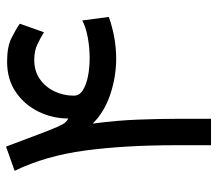

<svg xmlns="http://www.w3.org/2000/svg" viewBox="-60 -632 692 611"><g transform="rotate(-90 285.5 -326.0)"><path d="M400.9 -562.5Q365.2 -562.5 339.8 -544.7Q314.5 -526.9 300.8 -498.3Q287.1 -469.7 287.1 -436.5Q287.1 -418.9 304.2 -408Q321.3 -397 348.6 -391.6Q376 -386.2 406.2 -386.2Q440.4 -386.2 472.9 -392.3Q505.4 -398.4 526.4 -409.7L537.6 -325.2Q471.2 -301.8 404.8 -301.8Q347.2 -301.8 291 -320.6Q234.9 -339.4 198.2 -376.5Q208.5 -298.3 210.9 -230.7Q213.4 -163.1 213.4 -109.4V0H129.4V-110.8Q129.4 -274.4 112.5 -400.4Q95.7 -526.4 47.9 -625L125 -652.3L164.1 -548.3Q179.7 -507.3 188 -488.5Q196.3 -469.7 201.9 -463.6Q207.5 -457.5 214.4 -454.1Q214.4 -503.4 235.8 -548.1Q257.3 -592.8 297.9 -620.8Q338.4 -648.9 395.5 -648.9Q442.9 -648.9 470.5 -635Q498 -621.1 516.1 -608.4L488.8 -531.7Q471.2 -542.5 450.4 -552.5Q429.7 -562.5 400.9 -562.5Z"/></g></svg>

Font: Vazirmatn UI FD
Style: Regular
Weight: 400
Designer: Saber Rastikerdar
Foundry: Saber Rastikerdar
Version: Version 33.003